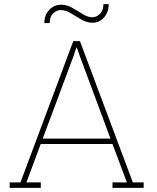

<svg xmlns="http://www.w3.org/2000/svg" viewBox="-20 -910 759 930"><path d="M26.9 0V-26.4H79.1L335 -710.9H367.2L623.5 -26.4H675.8V0H524.9V-26.4H594.7L524.9 -212.4H177.2L107.9 -26.4H177.7V0ZM187 -238.8H515.1L366.2 -639.2L352.5 -679.2H349.6L336.4 -639.2ZM220.7 -798.3H194.8Q194.8 -825.2 205.8 -845Q216.8 -864.7 235.1 -876Q253.4 -887.2 275.4 -887.2Q303.7 -887.2 330.3 -872.1Q356.9 -856.9 381.3 -841.6Q405.8 -826.2 427.2 -826.2Q447.3 -826.2 464.1 -843Q481 -859.9 481 -890.1H506.8Q506.8 -863.8 496.1 -843.3Q485.4 -822.8 467.8 -811.3Q450.2 -799.8 428.7 -799.8Q400.9 -799.8 374.3 -815.2Q347.7 -830.6 322.8 -845.9Q297.9 -861.3 274.9 -861.3Q253.9 -861.3 237.3 -845.2Q220.7 -829.1 220.7 -798.3Z"/></svg>

Font: Roboto Slab LO Thin
Style: Regular
Weight: 250
Designer: Google
Version: Version 2.00;September 28, 2018;FontCreator 11.5.0.2427 64-b